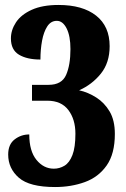

<svg xmlns="http://www.w3.org/2000/svg" viewBox="-20 -744 506 774"><path d="M202 10Q99 10 56 -27.5Q13 -65 13 -121Q13 -162 39 -182Q65 -202 98 -202Q98 -135 127 -99.5Q156 -64 197 -64Q220 -64 240 -76Q260 -88 272 -119Q284 -150 284 -205Q284 -263 255.5 -300.5Q227 -338 171 -338H109V-402H176Q229 -402 246.5 -442Q264 -482 264 -546Q264 -599 248.5 -629.5Q233 -660 209 -660Q185 -660 170.5 -637.5Q156 -615 149.5 -579.5Q143 -544 143 -504Q89 -504 56.5 -523.5Q24 -543 24 -589Q24 -623 44.5 -654Q65 -685 108 -704.5Q151 -724 216 -724Q313 -724 367.5 -681Q422 -638 422 -558Q422 -491 386.5 -447Q351 -403 299 -380Q335 -372 368 -351Q401 -330 422 -294.5Q443 -259 443 -204Q443 -124 410 -77Q377 -30 322 -10Q267 10 202 10Z"/></svg>

Font: Noto Serif Thai ExtraCondensed Black
Style: Regular
Weight: 900
Width: 2
Designer: Monotype Design Team
Foundry: Monotype Imaging Inc.
Version: Version 2.002; ttfautohint (v1.8.4.7-5d5b)